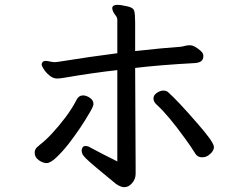

<svg xmlns="http://www.w3.org/2000/svg" viewBox="-20 -745 1040 797"><path d="M541 -463 543 -58V-23Q543 -2 528.5 15Q514 32 496 32Q481 32 461 18Q365 -60 338 -86Q325 -99 322 -106Q319 -113 319 -119.5Q319 -126 322.5 -132.5Q326 -139 336 -139Q346 -139 358 -131Q406 -105 467 -75V-454Q367 -443 245 -422Q227 -419 217 -419Q200 -419 185 -432Q165 -448 155 -470Q153 -474 153 -477Q153 -485 160 -490Q166 -495 190 -489Q201 -487 204 -487Q207 -487 212.5 -487.5Q218 -488 219 -488Q363 -511 467 -524V-662Q467 -673 459 -682Q446 -699 446 -711V-712Q447 -725 468 -725Q480 -725 507 -719Q533 -714 537 -700Q541 -688 541 -652V-533Q658 -546 731 -551Q739 -552 747.5 -554.5Q756 -557 766 -557H769Q779 -557 791 -550Q803 -543 813.5 -533.5Q824 -524 824 -514V-511Q824 -498 815 -491Q806 -484 786 -483Q640 -475 541 -463ZM868 -135Q868 -126 863 -118Q858 -110 851 -105Q838 -92 819 -92Q800 -92 791 -107Q774 -135 746 -173Q678 -267 632 -309Q617 -322 617 -336Q617 -350 631 -359.5Q645 -369 658 -369Q670 -369 677 -363Q716 -329 801 -231Q862 -161 867 -140Q868 -138 868 -135ZM352 -277Q315 -213 265 -148Q238 -114 213.5 -91Q189 -68 173.5 -68Q158 -68 141 -80Q124 -92 124 -111Q124 -126 135 -135Q143 -141 144 -143Q167 -160 195.5 -190.5Q224 -221 251.5 -257.5Q279 -294 298 -331Q307 -349 325 -349Q338 -349 353 -339Q368 -329 368 -313Q368 -304 352 -277Z"/></svg>

Font: Moon Stars Kai HW
Style: Bold
Weight: 700
Designer: GuiWonder
Version: Version 1.101